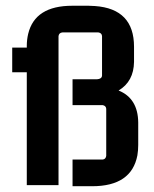

<svg xmlns="http://www.w3.org/2000/svg" viewBox="-20 -644 536 668"><path d="M300.8 3.9Q437.5 3.9 458 -103.5Q460.9 -121.1 460.9 -139.6V-217.8Q460 -301.8 392.6 -329.1Q445.3 -360.4 446.3 -428.7V-481.4Q446.3 -613.3 310.5 -623Q298.8 -624 288.1 -624H231.4Q101.6 -624 78.1 -526.4Q73.2 -505.9 73.2 -484.4V-478.5H22.5V-392.6H73.2V0H183.6V-518.6Q185.5 -530.3 197.3 -531.2H322.3Q334 -529.3 335 -518.6V-380.9Q334 -369.1 317.4 -368.2H232.4V-278.3H336.9Q348.6 -276.4 349.6 -265.6V-101.6Q347.7 -89.8 336.9 -88.9H232.4V3.9Z"/></svg>

Font: Gemunu Libre
Style: Bold
Weight: 700
Designer: Pushpananda Ekanayake, Sol Matas, Kosala Senevirathne
Foundry: Mooniak
Version: Version 1.001